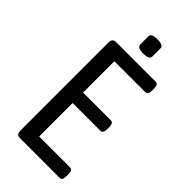

<svg xmlns="http://www.w3.org/2000/svg" viewBox="-266 -925 989 989"><g transform="rotate(45 228.5 -430.5)"><path d="M79 -30V-670Q79 -686 85.5 -693Q92 -700 106 -700H394Q413 -700 413 -670V-654Q413 -624 394 -624H169V-396H371Q390 -396 390 -366V-350Q390 -320 371 -320H169V-76H394Q404 -76 408.5 -69Q413 -62 413 -46V-30Q413 -14 408.5 -7Q404 0 394 0H106Q92 0 85.5 -7Q79 -14 79 -30ZM202 -779V-839Q202 -861 246 -861Q290 -861 290 -839V-779Q290 -757 246 -757Q202 -757 202 -779Z"/></g></svg>

Font: Asap Condensed
Style: Regular
Weight: 400
Designer: Pablo Cosgaya
Foundry: Omnibus-Type
Version: Version 1.010; ttfautohint (v1.8)